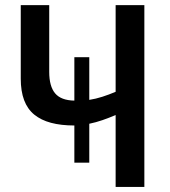

<svg xmlns="http://www.w3.org/2000/svg" viewBox="-20 -734 668 754"><path d="M546.9 -713.9V0H434.1V-282.2Q407.7 -271 382.3 -262.2Q356.9 -253.4 330.6 -248V-95.2H272V-241.2Q219.7 -241.2 180.4 -251.7Q141.1 -262.2 114.5 -283.9Q87.9 -305.7 74.7 -340.8Q61.5 -376 61.5 -425.3V-713.9H173.3V-451.7Q173.3 -395 196.5 -367.4Q219.7 -339.8 272 -338.9V-509.3H330.6V-341.8Q356 -345.7 381.8 -354Q407.7 -362.3 434.1 -373.5V-713.9Z"/></svg>

Font: Open Sans SemiCondensed SemiBold
Style: Regular
Weight: 600
Width: 4
Designer: Monotype Design Team
Foundry: Monotype Imaging Inc.
Version: Version 3.000